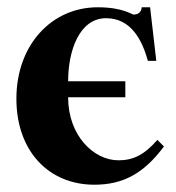

<svg xmlns="http://www.w3.org/2000/svg" viewBox="-20 -493 484 527"><path d="M412 -109C375 -67 345 -53 305 -53C238 -53 167 -120 167 -226H324V-270H167C167 -354 198 -443 271 -443C340 -443 370 -383 386 -326H409L392 -473H369C368 -458 357 -453 347 -453C341 -453 318 -473 248 -473C122 -473 25 -370 25 -222C25 -79 113 14 239 14C318 14 375 -17 430 -91Z"/></svg>

Font: STIXGeneral
Style: Bold
Weight: 700
Designer: MicroPress Inc., with final additions and corrections provided by Coen Hoffman, Elsevier (retired)
Version: Version 1.1.0